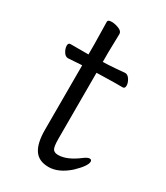

<svg xmlns="http://www.w3.org/2000/svg" viewBox="-169 -718 698 809"><g transform="rotate(30 180.0 -313.5)"><path d="M183 -617 181 -528V-480L209 -481Q245 -483 285 -487H286Q299 -487 308.5 -472Q318 -457 318 -443Q318 -429 307 -429H268Q240 -429 220 -428L181 -427V-108Q181 -68 188 -57Q195 -46 214 -46Q256 -46 310 -87Q327 -100 337 -100Q347 -100 347 -90Q347 -69 302 -26Q252 18 204 18Q156 18 134.5 -14Q113 -46 113 -110V-424H108Q107 -424 47 -420H46Q33 -420 24 -435Q15 -450 15 -463.5Q15 -477 26 -477H113V-528L111 -635Q111 -645 129 -645Q147 -645 165 -637.5Q183 -630 183 -617Z"/></g></svg>

Font: ToneOZ-Pinyin-WenKai-Regular
Style: Regular
Weight: 400
Designer: Fontworks Inc.
Foundry: ToneOZ
Version: Version 0.240331